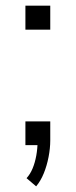

<svg xmlns="http://www.w3.org/2000/svg" viewBox="-20 -514 268 680"><path d="M108 146 74 117Q87 103 95.5 82.5Q104 62 108.5 37Q113 12 113 -12L117 0H70V-84H158V-17Q158 11 152 42Q146 73 135 100Q124 127 108 146ZM70 -409V-494H158V-409Z"/></svg>

Font: Nunito Sans 7pt Condensed Light
Style: Regular
Weight: 300
Width: 3
Designer: Vernon Adams
Foundry: Vernon Adams
Version: Version 3.101;gftools[0.9.27]